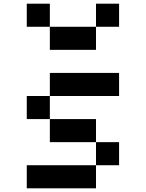

<svg xmlns="http://www.w3.org/2000/svg" viewBox="-20 -1020 790 1040"><path d="M625 -875H500V-1000H625ZM250 -750V-875H125V-1000H250V-875H500V-750ZM250 -500V-625H625V-500ZM500 -125V-250H250V-375H125V-500H250V-375H500V-250H625V-125ZM125 0V-125H500V0Z"/></svg>

Font: Silkscreen
Style: Regular
Weight: 400
Designer: Jason Kottke
Foundry: Jason Kottke
Version: Version 1.001; ttfautohint (v1.8.4.7-5d5b)